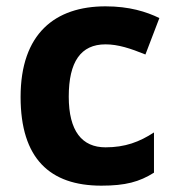

<svg xmlns="http://www.w3.org/2000/svg" viewBox="-20 -576 554 606"><path d="M300 10C376 10 420 -2 466 -31V-158C420 -128 375 -111 313 -111C239 -111 197 -162 197 -271C197 -381 235 -436 313 -436C353 -436 392 -423 439 -404L483 -519C442 -539 388 -556 313 -556C154 -556 45 -470 45 -270C45 -76 137 10 300 10Z"/></svg>

Font: Noto Sans Bassa Vah
Style: Bold
Weight: 700
Designer: Monotype Design Team
Foundry: Monotype Imaging Inc.
Version: Version 2.002